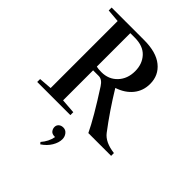

<svg xmlns="http://www.w3.org/2000/svg" viewBox="-253 -804 1210 1210"><g transform="rotate(45 351.5 -199.0)"><path d="M27.3 0V-25.9L114.3 -32.7V-629.9L27.3 -637.2V-663.1H114.3H317.4Q425.3 -663.1 482.4 -616.9Q539.6 -570.8 539.6 -494.6Q539.6 -433.1 503.2 -387.9Q466.8 -342.8 401.9 -321.3Q479.5 -193.4 564 -82.5Q600.1 -35.2 686 -24.9V0H482.9Q438.5 -93.8 329.1 -263.2Q305.2 -300.8 274.9 -300.8H224.6V-33.2L322.8 -25.9V0ZM224.6 -632.3V-334Q240.7 -329.6 269.5 -329.6Q334 -329.6 375 -373Q416 -416.5 416 -484.4Q416 -548.8 377.4 -590.6Q338.9 -632.3 264.6 -632.3ZM318.8 264.6 309.1 252.9Q343.8 213.4 352.5 166H348.6Q325.2 166 314.9 152.8Q304.7 139.6 304.7 123.5Q304.7 107.4 316.4 96.9Q328.1 86.4 347.2 86.4Q368.2 86.4 381.6 103.5Q395 120.6 395 143.1Q395 173.8 375.2 207Q355.5 240.2 318.8 264.6Z"/></g></svg>

Font: Elstob 14pt Medium
Style: Regular
Weight: 500
Designer: Peter S. Baker
Version: Version 1.015